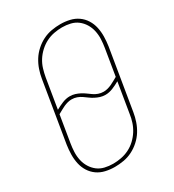

<svg xmlns="http://www.w3.org/2000/svg" viewBox="-182 -845 863 955"><g transform="rotate(-30 250.0 -367.5)"><path d="M195 8Q168 8 142 2Q116 -4 95.5 -18.5Q75 -33 61.5 -54.5Q48 -76 42.5 -101.5Q37 -127 37.5 -154Q38 -181 42 -208L99 -553Q103 -578 111.5 -603Q120 -628 134 -650.5Q148 -673 168.5 -691.5Q189 -710 213 -722Q237 -734 263 -738.5Q289 -743 314 -743Q341 -743 367 -737Q393 -731 413.5 -716.5Q434 -702 447.5 -680.5Q461 -659 466.5 -633.5Q472 -608 471.5 -581Q471 -554 467 -527L410 -182Q406 -157 397.5 -132Q389 -107 375 -84.5Q361 -62 340.5 -43.5Q320 -25 296 -13Q272 -1 246 3.5Q220 8 195 8ZM334 -344Q345 -344 356.5 -347Q368 -350 379 -355Q390 -360 400.5 -366Q411 -372 422 -378L447 -530Q451 -554 452 -578Q453 -602 448 -625Q443 -648 431 -667.5Q419 -687 401.5 -700.5Q384 -714 361 -719.5Q338 -725 313 -725Q291 -725 267 -720.5Q243 -716 221.5 -705Q200 -694 181.5 -677Q163 -660 150 -639.5Q137 -619 130 -596Q123 -573 119 -550L91 -380Q110 -391 132 -400Q154 -409 175 -409Q191 -409 205 -404.5Q219 -400 231.5 -393.5Q244 -387 255.5 -378.5Q267 -370 278.5 -362Q290 -354 304 -349Q318 -344 334 -344ZM196 -10Q218 -10 242 -14.5Q266 -19 288 -30Q310 -41 328 -58Q346 -75 359 -95.5Q372 -116 379.5 -139Q387 -162 390 -185L418 -355Q399 -344 377 -335Q355 -326 334 -326Q318 -326 304 -330.5Q290 -335 277.5 -341.5Q265 -348 253.5 -356.5Q242 -365 230.5 -373Q219 -381 205 -386Q191 -391 175 -391Q164 -391 152.5 -388Q141 -385 130 -380Q119 -375 108.5 -369Q98 -363 87 -357L62 -205Q58 -181 57 -157Q56 -133 61 -110Q66 -87 78 -67.5Q90 -48 107.5 -34.5Q125 -21 148 -15.5Q171 -10 196 -10Z"/></g></svg>

Font: Iosevka Thin Oblique
Style: Regular
Weight: 100
Italic angle: -9°
Monospace: yes
Designer: Belleve Invis
Foundry: Belleve Invis
Version: Version 32.5.0; ttfautohint (v1.8.4)